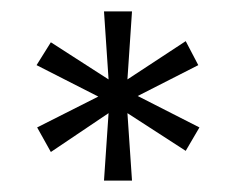

<svg xmlns="http://www.w3.org/2000/svg" viewBox="-20 -708 413 336"><path d="M162 -392 170 -510 69 -442 45 -485 152 -539 44 -594 69 -634 170 -569 162 -688H211L203 -569L305 -636L327 -594L221 -540L329 -485L305 -444L203 -510L211 -392Z"/></svg>

Font: Saira Ultra Condensed
Style: Regular
Weight: 400
Width: 1
Designer: Hector Gatti with collaboration of the Omnibus-Type team
Foundry: Omnibus-Type
Version: Version 1.001; ttfautohint (v1.8)